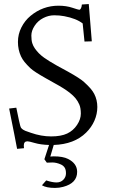

<svg xmlns="http://www.w3.org/2000/svg" viewBox="-20 -703 557 943"><path d="M64 28.1Q55.9 -16.8 24.9 -169.9L60.1 -174.1L73 -112.1Q79.8 -79.3 83.9 -74.6Q87.9 -69.8 93.6 -66Q99.4 -62.3 104.2 -60.5Q109.1 -58.8 131.6 -50.8Q182.4 -33 231.1 -33Q279.8 -33 309.8 -47.1Q339.8 -61.3 358.4 -89.4Q377 -117.4 377 -144.9Q377 -172.4 369.6 -189.5Q362.3 -206.5 351.2 -220Q340.1 -233.4 322.3 -247.6Q294.9 -269 249 -293.9L208 -316.9Q147 -351.1 129.4 -367.9Q111.8 -384.8 100.7 -398.4Q89.6 -412.1 83 -426.5Q68.1 -459 68.1 -496.9Q68.1 -534.9 85.2 -568.6Q102.3 -602.3 130.1 -625.2Q190.4 -675 267.1 -675Q305.2 -675 335.2 -665Q365.2 -655 369.4 -655Q373.5 -655 377.3 -661.5Q381.1 -668 382.1 -680.9L416 -683.1L430.9 -500L395 -499L386 -587.9Q354.2 -612.5 295.7 -623.5Q272.9 -627.9 246 -627.9Q219 -627.9 192.6 -614.5Q166.3 -601.1 150.1 -576.4Q134 -551.8 134 -528.6Q134 -505.4 138.4 -491.1Q142.8 -476.8 151.7 -464.4Q160.6 -451.9 171.1 -441.2Q181.6 -430.4 197 -419.4Q220.7 -402.6 259 -381.1L314 -351.1Q372.8 -318.4 393.2 -299.8Q413.6 -281.2 424.7 -268.2Q435.8 -255.1 442.9 -241.7Q458 -212.2 458 -177.5Q458 -142.8 443.7 -110.2Q429.4 -77.6 402.8 -51.5Q345 5.6 243.9 9L227.1 65.9L243.9 64.9Q289.1 64.9 314.2 77.6Q358.9 100.1 358.9 141.1Q358.9 196.8 290 214.8Q271 220 250.2 220Q208 220 186 207L207 183.1Q237.1 193.1 257.6 193.1Q278.1 193.1 291 179.9Q304 166.7 304 148.3Q304 129.9 297.4 120Q290.8 110.1 279.5 105Q257.6 95 237.3 95Q217 95 210 95.9L198 79.1L220.9 9Q180.2 7.8 151.1 -0.6Q122.1 -9 115 -9Q96.9 -9 96.9 12L97.9 24.9Z"/></svg>

Font: Linden Hill
Style: Regular
Weight: 400
Version: Version 1.202